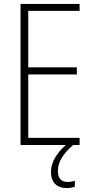

<svg xmlns="http://www.w3.org/2000/svg" viewBox="-20 -734 475 972"><path d="M273 131C273 84 301 44 350 0H383V-36H123V-357H369V-393H123V-679H383V-714H84V0H313C266 42 238 88 238 137C238 189 268 218 317 218C335 218 349 215 359 211V181C352 184 336 187 321 187C290 187 273 168 273 131Z"/></svg>

Font: Noto Sans Ethiopic Condensed ExtraLight
Style: Regular
Weight: 200
Width: 3
Designer: Monotype Design Team
Foundry: Monotype Imaging Inc.
Version: Version 2.102